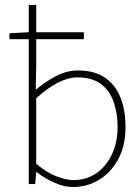

<svg xmlns="http://www.w3.org/2000/svg" viewBox="-20 -742 562 774"><path d="M274 12Q240 12 201.5 -4.5Q163 -21 128 -48H126L122 0H96V-722H126V-476L124 -380Q162 -412 205.5 -435Q249 -458 294 -458Q359 -458 401.5 -430Q444 -402 465 -350.5Q486 -299 486 -230Q486 -154 456.5 -100Q427 -46 379 -17Q331 12 274 12ZM276 -16Q328 -16 368 -43.5Q408 -71 431 -119.5Q454 -168 454 -230Q454 -286 438 -331.5Q422 -377 386.5 -403.5Q351 -430 292 -430Q255 -430 213 -408.5Q171 -387 126 -346V-82Q168 -46 208 -31Q248 -16 276 -16ZM18 -584V-608L96 -612H318V-584Z"/></svg>

Font: Source Sans Variable
Style: Regular
Weight: 200
Designer: Paul D. Hunt
Foundry: Adobe Systems Incorporated
Version: Version 3.006;hotconv 1.0.111;makeotfexe 2.5.65597